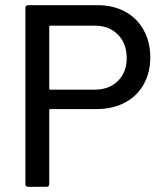

<svg xmlns="http://www.w3.org/2000/svg" viewBox="-20 -721 633 741"><path d="M78 -10V-690Q78 -701 89 -701H357Q417 -701 463 -676Q509 -651 534.5 -605Q560 -559 560 -499Q560 -440 534 -394.5Q508 -349 461 -324.5Q414 -300 353 -300H174Q170 -300 170 -296V-10Q170 0 159 0H89Q78 0 78 -10ZM174 -375H345Q401 -375 435 -408.5Q469 -442 469 -497Q469 -553 435 -587.5Q401 -622 345 -622H174Q170 -622 170 -617V-379Q170 -375 174 -375Z"/></svg>

Font: Barlow GEO Medium
Style: Regular
Weight: 500
Designer: Jeremy Tribby
Foundry: Tribby Type
Version: Version 1.408